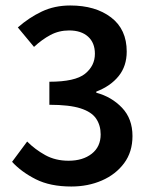

<svg xmlns="http://www.w3.org/2000/svg" viewBox="-20 -668 553 700"><path d="M240 12Q163 12 110.5 -14.5Q58 -41 24 -78L79 -152Q108 -123 145 -102.5Q182 -82 230 -82Q282 -82 314.5 -107.5Q347 -133 347 -178Q347 -211 330.5 -235.5Q314 -260 273.5 -273Q233 -286 160 -286V-370Q254 -370 290 -399Q326 -428 326 -472Q326 -512 301 -534.5Q276 -557 232 -557Q195 -557 164 -540.5Q133 -524 104 -497L45 -568Q86 -604 132.5 -626Q179 -648 236 -648Q328 -648 385 -604.5Q442 -561 442 -480Q442 -427 412.5 -390.5Q383 -354 331 -334V-330Q387 -315 425 -275Q463 -235 463 -172Q463 -114 432.5 -73Q402 -32 351.5 -10Q301 12 240 12Z"/></svg>

Font: Source Sans Pro SemiBold
Style: Regular
Weight: 600
Designer: Paul D. Hunt
Foundry: Adobe Systems Incorporated
Version: Version 2.045;hotconv 1.0.109;makeotfexe 2.5.65596